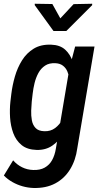

<svg xmlns="http://www.w3.org/2000/svg" viewBox="-23 -771 527 1001"><path d="M368.7 -528.3H469.7L379.9 2Q371.6 64.5 342.3 112.1Q313 159.7 264.9 185.3Q216.8 210.9 150.9 209Q122.6 208 94.7 200.2Q66.9 192.4 41.5 178Q16.1 163.6 -2.9 144L45.4 64.9Q65.4 87.9 92.3 101.1Q119.1 114.3 149.9 115.2Q185.5 116.7 210.2 102.8Q234.9 88.9 248.8 63.5Q262.7 38.1 268.1 4.9L338.9 -414.6ZM31.2 -240.7 36.1 -281.7Q41.5 -326.2 54.7 -372.1Q67.9 -418 91.8 -456.3Q115.7 -494.6 152.8 -517.3Q189.9 -540 243.2 -538.1Q290 -536.6 316.9 -512Q343.8 -487.3 356.2 -449.2Q368.7 -411.1 371.1 -369.1Q373.5 -327.1 370.6 -291L363.3 -233.4Q356.9 -195.8 343 -152.8Q329.1 -109.9 306.2 -72.3Q283.2 -34.7 249.3 -11.5Q215.3 11.7 168.5 10.7Q118.7 9.3 89.4 -14.9Q60.1 -39.1 46.1 -77.1Q32.2 -115.2 29.5 -158.4Q26.9 -201.7 31.2 -240.7ZM147.5 -284.2 142.6 -241.7Q140.6 -220.7 139.6 -194.3Q138.7 -168 143.1 -143.8Q147.5 -119.6 162.4 -103.8Q177.2 -87.9 207.5 -86.9Q240.2 -85.4 264.2 -103.3Q288.1 -121.1 302.5 -148.7Q316.9 -176.3 323.2 -204.6L340.3 -319.3Q341.8 -338.9 338.9 -359.6Q335.9 -380.4 328.1 -398.7Q320.3 -417 304.9 -428.7Q289.6 -440.4 266.6 -441.4Q233.9 -443.4 212.2 -429Q190.4 -414.6 177.2 -390.4Q164.1 -366.2 157.2 -337.9Q150.4 -309.6 147.5 -284.2ZM250 -750 291.5 -675.3 360.8 -749.5 457.5 -751.5V-744.1L322.8 -609.4H255.9L158.2 -744.1V-751.5Z"/></svg>

Font: Roboto Condensed Medium
Style: Italic
Weight: 500
Italic angle: -12°
Designer: Christian Robertson
Foundry: Google
Version: Version 3.0; 2020